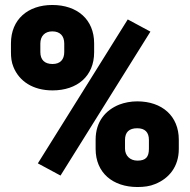

<svg xmlns="http://www.w3.org/2000/svg" viewBox="-20 -741 762 771"><path d="M24 -531C24 -511 26 -491 34 -472C57 -415 112 -378 191 -378C290 -378 358 -435 358 -531V-567C358 -663 290 -721 190 -721C92 -721 24 -663 24 -567ZM132 -85 223 -36 584 -614 493 -663ZM142 -532V-566C142 -596 160 -615 190 -615C221 -615 238 -597 238 -566V-532C238 -502 222 -484 191 -484C159 -484 142 -501 142 -532ZM364 -143C364 -47 433 10 532 10C558 10 582 7 603 -2C658 -24 698 -71 698 -143V-180C698 -275 631 -334 531 -334C505 -334 480 -329 459 -321C404 -299 364 -253 364 -180ZM482 -144V-179C482 -210 498 -226 531 -226C562 -226 578 -210 578 -179V-144C578 -111 566 -96 532 -96C502 -96 482 -116 482 -144Z"/></svg>

Font: Asimov Pro
Style: Ult
Weight: 900
Designer: Google
Version: Version 2.000980; 2014